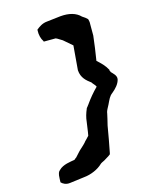

<svg xmlns="http://www.w3.org/2000/svg" viewBox="-146 -797 739 941"><g transform="rotate(-20 223.5 -327.0)"><path d="M12 29 10 46C18 56 32 66 53 65L127 62C164 62 203 48 226 29C227 28 232 25 235 24L248 19C259 13 274 7 284 0L286 -5C298 -48 311 -91 322 -136C329 -157 337 -180 341 -194V-195C344 -207 353 -218 361 -231C375 -254 381 -268 399 -279C418 -292 439 -310 446 -333C451 -352 434 -367 426 -378V-380L425 -382C425 -383 423 -385 423 -388L424 -390C413 -416 396 -435 379 -453L394 -515L407 -575L412 -633C414 -642 412 -654 411 -659C404 -667 398 -673 387 -681C366 -707 332 -719 288 -719L217 -717C193 -717 175 -706 160 -696L159 -691C156 -669 160 -648 168 -634L169 -630L229 -625C238 -621 248 -611 259 -604L299 -563L278 -441C277 -401 300 -380 320 -362C324 -353 334 -344 337 -334C312 -313 290 -291 269 -266V-265H268C264 -261 260 -255 255 -251V-250C244 -230 236 -210 232 -188C229 -174 225 -157 221 -141L216 -122C211 -117 202 -110 197 -105L196 -104H195C187 -94 171 -82 151 -67V-66H150C141 -57 134 -52 124 -42C121 -41 116 -37 112 -34C91 -32 52 -32 29 -12C21 -7 15 1 12 29Z"/></g></svg>

Font: Vapor
Style: BdObl
Weight: 700
Foundry: Cannot Into Space Fonts
Version: Version 0.179